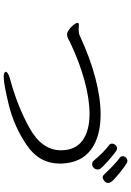

<svg xmlns="http://www.w3.org/2000/svg" viewBox="145 -929 710 1040"><g transform="rotate(90 500.0 -409.0)"><path d="M941 -610Q932 -610 923 -620Q908 -637 878 -665.5Q848 -694 833 -704Q826 -710 826 -719Q826 -728 833.5 -736Q841 -744 851 -744Q857 -744 863 -741Q885 -728 919 -700Q953 -672 963 -660Q971 -648 971 -640Q971 -628 960 -619Q949 -610 941 -610ZM850 -562Q805 -616 766 -645Q758 -650 758 -661Q758 -671 766 -679.5Q774 -688 784 -688Q789 -688 795 -685Q814 -673 849.5 -641.5Q885 -610 894 -597Q898 -592 898 -583Q898 -571 889.5 -562Q881 -553 869 -553Q858 -553 850 -562ZM397 -74Q384 -74 376.5 -77Q369 -80 369 -85Q369 -91 378.5 -97Q388 -103 406 -108Q553 -147 673.5 -214Q794 -281 794 -384Q794 -462 741.5 -500.5Q689 -539 596 -539Q517 -539 417.5 -512Q318 -485 210 -434Q204 -431 191 -424Q178 -417 168 -417Q156 -417 141 -427.5Q126 -438 115 -452Q104 -466 104 -474Q104 -478 106 -479Q108 -481 115 -481L139 -480Q160 -480 173 -486Q291 -541 400.5 -570Q510 -599 600 -599Q721 -599 791.5 -546Q862 -493 866 -387V-378Q866 -266 765 -198Q664 -130 549.5 -102Q435 -74 397 -74Z"/></g></svg>

Font: Fusion Kai T
Style: Regular
Weight: 400
Designer: Fontworks Inc.
Version: Version 24.134;May 13, 2024